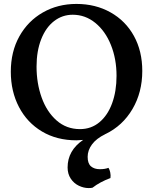

<svg xmlns="http://www.w3.org/2000/svg" viewBox="-20 -705 779 977"><path d="M517 -23H516Q516 -22 515 -22Q470 0 448 30Q426 60 426 93Q426 127 443 141.5Q460 156 488 156Q514 156 532 149Q538 158 541 172.5Q544 187 542 201Q488 221 451 250Q444 252 431 252Q406 252 381 240Q356 228 340 204Q324 180 324 147Q324 61 403 7Q381 9 369 9Q269 9 193.5 -36Q118 -81 76.5 -160.5Q35 -240 35 -340Q35 -442 78.5 -520Q122 -598 198 -641.5Q274 -685 369 -685Q466 -685 542.5 -642Q619 -599 661.5 -522Q704 -445 704 -344Q704 -235 654 -150Q604 -65 517 -23ZM573 -319Q573 -405 544.5 -476Q516 -547 465 -588.5Q414 -630 350 -630Q297 -630 255 -597.5Q213 -565 189.5 -505Q166 -445 166 -366Q166 -281 192 -208.5Q218 -136 268 -92Q318 -48 387 -48Q444 -48 486 -83Q528 -118 550.5 -179.5Q573 -241 573 -319Z"/></svg>

Font: Vollkorn SC SemiBold
Style: Regular
Weight: 600
Designer: Friedrich Althausen
Foundry: Friedrich Althausen
Version: Version 4.015